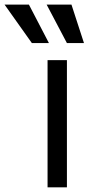

<svg xmlns="http://www.w3.org/2000/svg" viewBox="-127 -804 385 824"><path d="M77.1 0V-545.9H160.2V0ZM9.8 -619.1 -107.4 -784.2H-2.9L83 -619.1ZM160.2 -619.1 73.2 -784.2H179.7L233.4 -619.1Z"/></svg>

Font: GitLab Sans
Style: Regular
Weight: 400
Designer: Rasmus Andersson
Foundry: Modifications by GitLab B.V., manufactured by rsms
Version: Version 4.000;git-c8fb6b7